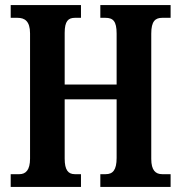

<svg xmlns="http://www.w3.org/2000/svg" viewBox="-20 -734 711 754"><path d="M22 0H298V-50H274C248 -50 234 -66 234 -111V-344H438V-114C438 -66 423 -50 395 -50H374V0H650V-50H617C591 -50 574 -65 574 -110V-602C574 -651 590 -664 617 -664H650V-714H374V-664H394C424 -664 438 -651 438 -602V-402H234V-605C234 -651 248 -664 274 -664H298V-714H22V-664H49C77 -664 98 -651 98 -603V-111C98 -66 81 -50 56 -50H22Z"/></svg>

Font: Noto Serif Lao ExtraCondensed
Style: Bold
Weight: 700
Width: 2
Designer: Monotype Design Team
Foundry: Monotype Imaging Inc.
Version: Version 2.003